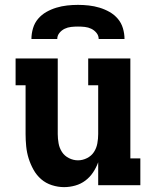

<svg xmlns="http://www.w3.org/2000/svg" viewBox="-20 -760 640 788"><path d="M243 8Q218 8 193 0Q168 -8 149 -24.5Q130 -41 117.5 -63.5Q105 -86 97.5 -110Q90 -134 87.5 -159.5Q85 -185 85 -210V-410H44V-520H217V-210Q217 -191 220.5 -171.5Q224 -152 234.5 -136Q245 -120 263 -111Q281 -102 300 -102Q319 -102 337 -111Q355 -120 365.5 -136Q376 -152 379.5 -171.5Q383 -191 383 -210V-410H342V-520H515V-110H556V0H383V-94Q375 -72 362 -52.5Q349 -33 330.5 -19Q312 -5 289 1.5Q266 8 243 8ZM109 -600Q109 -622 115.5 -644Q122 -666 136.5 -683Q151 -700 170.5 -711Q190 -722 211.5 -728.5Q233 -735 255.5 -737.5Q278 -740 300 -740Q322 -740 344.5 -737.5Q367 -735 388.5 -728.5Q410 -722 429.5 -711Q449 -700 463.5 -683Q478 -666 484.5 -644Q491 -622 491 -600H385Q385 -614 376 -625Q367 -636 354.5 -642Q342 -648 328 -649.5Q314 -651 300 -651Q286 -651 272 -649.5Q258 -648 245.5 -642Q233 -636 224 -625Q215 -614 215 -600Z"/></svg>

Font: Iosevka HT Extrabold Extended
Style: Regular
Weight: 800
Width: 7
Monospace: yes
Designer: Belleve Invis
Foundry: Belleve Invis
Version: Version 32.3.0; ttfautohint (v1.8.4)